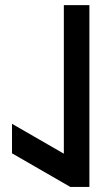

<svg xmlns="http://www.w3.org/2000/svg" viewBox="-20 -736 420 756"><path d="M256.8 0 27.3 -132.3V-248.5L231.4 -130.9V-715.8H332V0Z"/></svg>

Font: Kultigin
Style: Regular
Weight: 400
Designer: facebook.com/biligbitig
Foundry: facebook.com/biligbitig
Version: Version 1.0